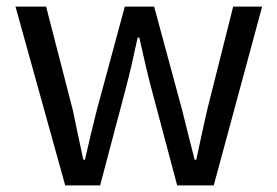

<svg xmlns="http://www.w3.org/2000/svg" viewBox="-20 -563 842 583"><path d="M178 0H284L361 -291C375 -343 386 -394 398 -449H403C416 -394 426 -344 440 -293L518 0H629L776 -543H688L609 -229C597 -177 587 -128 576 -78H571C558 -128 546 -177 533 -229L448 -543H359L274 -229C261 -177 249 -128 238 -78H233C222 -128 212 -177 201 -229L120 -543H27Z"/></svg>

Font: Noto Sans CJK JP
Style: Regular
Weight: 400
Designer: Ryoko NISHIZUKA 西塚涼子 (kana, bopomofo & ideographs); Paul D. Hunt (Latin, Greek & Cyrillic); Sandoll Communications 산돌커뮤니
Foundry: Adobe
Version: Version 2.004;hotconv 1.0.118;makeotfexe 2.5.65603